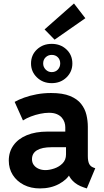

<svg xmlns="http://www.w3.org/2000/svg" viewBox="-20 -1058 586 1086"><path d="M272.4 -587.7Q222.6 -587.7 189.1 -620Q155.5 -652.3 155.5 -698.8Q155.5 -746.9 189.1 -778.4Q222.6 -809.9 272.4 -809.9Q322.5 -809.9 355.9 -778.4Q389.3 -746.9 389.3 -698.8Q389.3 -652.3 356 -620Q322.7 -587.7 272.4 -587.7ZM272.4 -650.1Q293.8 -650.1 307.2 -664.5Q320.6 -679 320.6 -699.3Q320.6 -720.4 307.2 -734Q293.9 -747.5 272.4 -747.5Q252.6 -747.5 238.4 -734.1Q224.2 -720.7 224.2 -698.8Q224.2 -679 238.4 -664.5Q252.6 -650.1 272.4 -650.1ZM288.8 -833.6 232.1 -891.6 398.4 -1038.3 462.7 -954.9ZM205.7 7.8Q154.3 7.8 114.6 -12.5Q74.9 -32.9 52.3 -68.4Q29.7 -103.9 29.7 -149.8Q29.7 -199.1 56.2 -236.1Q82.6 -273.1 131.8 -293.4Q180.9 -313.7 248.9 -313.7H371.8V-225.3H271.9Q217.6 -225.3 189.2 -208.1Q160.9 -190.9 160.9 -157.5Q160.9 -138.5 171 -124.8Q181.2 -111 198.4 -103.5Q215.7 -95.9 237 -95.9Q260.1 -95.9 287.4 -105.2Q314.6 -114.5 334 -134.1Q353.4 -153.7 353.4 -184.6V-246.6L349.3 -270.8V-338.9Q349.3 -352.2 344.7 -366.3Q340.1 -380.4 329.6 -392.6Q319.1 -404.8 301.2 -412.5Q283.3 -420.1 256.9 -420.1Q234.1 -420.1 207.3 -414.5Q180.5 -409 155 -399.2Q129.4 -389.4 109.9 -376.7L62.8 -481.7Q84.8 -494.3 116.7 -505.8Q148.5 -517.3 187.3 -524.6Q226.2 -531.9 269.1 -531.9Q335.1 -531.9 376.1 -515Q417.1 -498.2 438.9 -470.3Q460.8 -442.4 468.8 -408.6Q476.8 -374.7 476.8 -340.9V-175.2Q476.8 -147.5 484 -132Q491.3 -116.6 507.9 -110.4L518.8 -106.4L471.1 7.8L453.6 2Q414.7 -10.9 391.1 -35.3Q367.6 -59.8 364.6 -83.6L396.1 -64H337.9L376.5 -76Q359.9 -42.4 313.6 -17.3Q267.2 7.8 205.7 7.8Z"/></svg>

Font: Reddit Sans
Style: Regular
Weight: 400
Designer: Stephen Hutchings
Foundry: Reddit
Version: Version 1.014